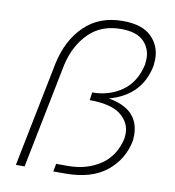

<svg xmlns="http://www.w3.org/2000/svg" viewBox="-83 -817 811 890"><g transform="rotate(10 322.5 -371.5)"><path d="M282 0H227L234 -37H290Q376 -37 440.5 -79Q505 -121 525 -206L527 -230Q527 -284 481.5 -319.5Q436 -355 336 -355L341 -392Q420 -392 480.5 -434Q541 -476 560 -562L562 -590Q562 -639 528.5 -672Q495 -705 422 -705Q329 -705 270.5 -646.5Q212 -588 191 -495L92 0H51L150 -494Q174 -607 244 -675Q314 -743 424 -743Q515 -743 558.5 -700.5Q602 -658 602 -595L600 -564Q572 -419 422 -378Q567 -353 567 -230L566 -206Q549 -115 478 -57.5Q407 0 282 0Z"/></g></svg>

Font: Argentum Sans ExtraLight
Style: Italic
Weight: 200
Italic angle: -11°
Designer: Julieta Ulanovsky (font), Cristiano Sobral (main changes and remaster)
Foundry: Julieta Ulanovsky (font), Cristiano Sobral (main changes and remaster)
Version: Version 2.007;June 15, 2022;FontCreator 14.0.0.2814 64-bit; 